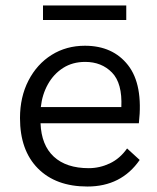

<svg xmlns="http://www.w3.org/2000/svg" viewBox="-20 -673 575 701"><path d="M299 8Q184 8 118.5 -58Q53 -124 53 -242Q53 -319 84 -379Q115 -439 168.5 -472.5Q222 -506 290 -506Q392 -506 447.5 -435Q503 -364 487 -223H128Q131 -143 176.5 -101Q222 -59 304 -59Q344 -59 381 -76.5Q418 -94 444 -131L490 -89Q423 8 299 8ZM291 -447Q245 -447 210.5 -425Q176 -403 155 -365.5Q134 -328 129 -282H423Q427 -369 389 -408Q351 -447 291 -447ZM137 -653H441V-600H137Z"/></svg>

Font: LivvicRegular
Style: Regular
Weight: 400
Designer: Jacques Le Bailly, Baron von Fonthausen
Version: Version 1.001; ttfautohint (v1.8.2)